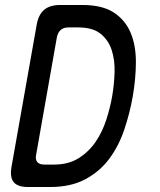

<svg xmlns="http://www.w3.org/2000/svg" viewBox="-20 -750 640 770"><path d="M92 0Q51 0 35 -19.5Q19 -39 26 -80L127 -650Q134 -691 157 -710.5Q180 -730 221 -730H310Q390 -730 436 -700Q482 -670 503.5 -619.5Q525 -569 525 -502Q525 -435 512 -361Q500 -294 478 -229Q456 -164 418 -113Q380 -62 322 -31Q264 0 181 0ZM125 -130Q121 -110 129.5 -100Q138 -90 158 -90H197Q255 -90 296 -116Q337 -142 364 -182Q391 -222 406.5 -270.5Q422 -319 430 -365Q438 -412 439.5 -460.5Q441 -509 428 -549Q415 -589 383.5 -614.5Q352 -640 294 -640H255Q235 -640 223.5 -630Q212 -620 208 -600Z"/></svg>

Font: Maple Mono
Style: Italic
Weight: 400
Italic angle: -10°
Monospace: yes
Designer: subframe7536
Version: Version 7.300